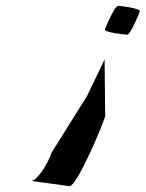

<svg xmlns="http://www.w3.org/2000/svg" viewBox="-20 -789 500 659"><path d="M87 -168 219 -150C244 -151 329 -350 341 -390L339 -585L279 -460L157 -265C147 -232 108 -168 87 -168ZM340 -688C337 -678 407 -670 417 -670C427 -670 457 -740 460 -750C463 -760 395 -769 385 -769C374 -769 343 -698 340 -688Z"/></svg>

Font: bitstorm
Style: exextobl
Weight: 400
Version: Version 0.2